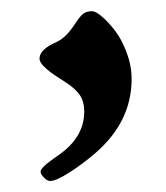

<svg xmlns="http://www.w3.org/2000/svg" viewBox="-20 -169 298 344"><path d="M50.8 -64Q50.8 -80.6 81.5 -93.8Q98.6 -101.6 115.2 -127.4Q123.5 -140.1 129.2 -144.5Q134.8 -148.9 145.5 -148.9Q151.4 -148.9 162.8 -139.2Q174.3 -129.4 186.3 -113.8Q198.2 -98.1 207 -74.7Q215.8 -51.3 215.8 -27.3Q215.8 48.3 152.3 104Q129.4 124 105 139.6Q80.6 155.3 69.8 155.3Q64.9 155.3 58.8 149.2Q52.7 143.1 52.7 138.2Q52.7 130.9 83.5 109.9Q130.9 77.6 130.9 31.2Q130.9 12.7 122.8 1Q114.7 -10.7 96.2 -22.5Q80.1 -32.7 72.3 -38.3Q64.5 -43.9 57.6 -51Q50.8 -58.1 50.8 -64Z"/></svg>

Font: Monomachus
Style: Medium
Weight: 500
Designer: Alexey Kryukov
Version: Version 1.0